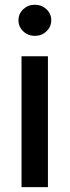

<svg xmlns="http://www.w3.org/2000/svg" viewBox="-20 -772 287 792"><path d="M68.8 0V-540H177.7V0ZM123.5 -624Q95.7 -624 75.9 -642.8Q56.2 -661.6 56.2 -688.5Q56.2 -715.3 75.9 -733.9Q95.7 -752.4 123.5 -752.4Q151.9 -752.4 171.6 -733.9Q191.4 -715.3 191.4 -688.5Q191.4 -661.6 171.6 -642.8Q151.9 -624 123.5 -624Z"/></svg>

Font: V-Inter
Style: Medium-500
Weight: 500
Designer: Rasmus Andersson
Foundry: rsms
Version: Version 4.000;git-4146feb